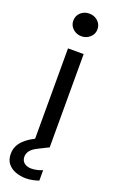

<svg xmlns="http://www.w3.org/2000/svg" viewBox="-200 -813 640 1060"><g transform="rotate(20 120.0 -282.5)"><path d="M82 0V-549H174V0ZM128 -637Q99 -637 78 -656Q57 -675 57 -703Q57 -732 77.5 -751Q98 -770 128 -770Q157 -770 178 -751Q199 -732 199 -703Q199 -675 178 -656Q157 -637 128 -637ZM150 -49 174 -1 120 26Q86 42 73 59Q60 76 60 95Q60 118 76 131Q92 144 118 144Q148 144 183 130V191Q167 197 147 201Q127 205 107 205Q77 205 48.5 195Q20 185 2 163Q-16 141 -16 105Q-16 80 -5 57.5Q6 35 32 13.5Q58 -8 101 -27Z"/></g></svg>

Font: Parkinsans
Style: Regular
Weight: 400
Designer: Red Stone, Indian Type Foundry
Foundry: Indian Type Foundry
Version: Version 1.000